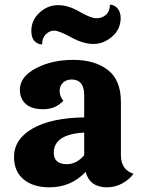

<svg xmlns="http://www.w3.org/2000/svg" viewBox="-20 -790 609 821"><path d="M160 -600Q142 -600 128 -614Q114 -628 114 -658Q114 -704 149 -736Q184 -768 228 -768Q272 -768 320 -740Q368 -712 392.5 -712Q417 -712 433.5 -727Q450 -742 450 -770Q471 -769 483.5 -753Q496 -737 496 -713Q496 -665 459.5 -633.5Q423 -602 379.5 -602Q336 -602 284 -630.5Q232 -659 212 -659Q192 -659 176 -643.5Q160 -628 160 -600ZM210 -137Q210 -88 266 -88Q307 -88 340 -126V-223Q210 -216 210 -137ZM497 -354V-127Q497 -64 551 -47Q533 -22 502.5 -5.5Q472 11 438 11Q364 11 346 -55Q284 11 191 11Q122 11 81 -23Q40 -57 40 -119Q40 -195 119.5 -240.5Q199 -286 340 -288V-383Q340 -450 286 -450Q264 -450 249.5 -436.5Q235 -423 235 -400.5Q235 -378 251 -359Q217 -323 165.5 -323Q114 -323 89.5 -346Q65 -369 65 -406Q65 -462 133.5 -498Q202 -534 293.5 -534Q385 -534 441 -491Q497 -448 497 -354Z"/></svg>

Font: Laila
Style: Bold
Weight: 700
Designer: Hitesh Malaviya
Foundry: Indian Type Foundry
Version: Version 1.302;PS 1.0;hotconv 1.0.78;makeotf.lib2.5.61930; tt